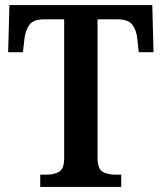

<svg xmlns="http://www.w3.org/2000/svg" viewBox="-20 -734 635 754"><path d="M138 0V-48H161Q191 -48 211.5 -59Q232 -70 232 -114V-658H153Q111 -658 95.5 -636.5Q80 -615 76 -582L70 -529H12L17 -714H578L583 -529H525L519 -582Q516 -615 500 -636.5Q484 -658 442 -658H363V-116Q363 -71 383 -59.5Q403 -48 433 -48H456V0Z"/></svg>

Font: Noto Serif Myanmar SemiCondensed SemiBold
Style: Regular
Weight: 600
Width: 4
Designer: Ben Mitchell and the Monotype Design Team
Foundry: Monotype Imaging Inc.
Version: Version 2.106; ttfautohint (v1.8.4.7-5d5b)